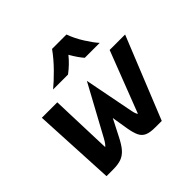

<svg xmlns="http://www.w3.org/2000/svg" viewBox="-172 -865 1037 1037"><g transform="rotate(-45 346.0 -347.0)"><path d="M56 -470H174L186 -116Q198 -125 213 -152L369 -439L425 -152Q430 -127 438 -118L574 -470H692L502 0H452Q413 0 391.5 -9.5Q370 -19 359 -41.5Q348 -64 341 -106L326 -198L279 -106Q257 -62 237.5 -40Q218 -18 193.5 -9Q169 0 130 0H80ZM358 -694H468Q484 -649 512.5 -604Q541 -559 563 -535H449Q425 -562 398 -609Q365 -568 321 -535H207Q239 -561 282.5 -605Q326 -649 358 -694Z"/></g></svg>

Font: KoHo
Style: Bold Italic
Weight: 700
Italic angle: -10°
Version: Version 1.000; ttfautohint (v1.6)